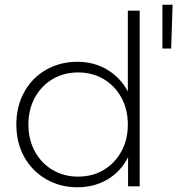

<svg xmlns="http://www.w3.org/2000/svg" viewBox="-20 -787 749 811"><path d="M570 -742V0H521V-123Q490 -62 434 -29Q378 4 307 4Q234 4 175 -30Q116 -64 82.5 -124Q49 -184 49 -261Q49 -338 82.5 -398.5Q116 -459 175 -492.5Q234 -526 307 -526Q377 -526 432.5 -493Q488 -460 520 -401V-742ZM520 -261Q520 -325 492.5 -375Q465 -425 417.5 -453Q370 -481 310 -481Q250 -481 202.5 -453Q155 -425 127.5 -375Q100 -325 100 -261Q100 -197 127.5 -147Q155 -97 202.5 -69Q250 -41 310 -41Q370 -41 417.5 -69Q465 -97 492.5 -147Q520 -197 520 -261ZM666 -767H709L703 -582H666Z"/></svg>

Font: Montserrat Atlas Light
Style: Regular
Weight: 300
Designer: Julieta Ulanovsky
Foundry: Julieta Ulanovsky
Version: Version 7.200